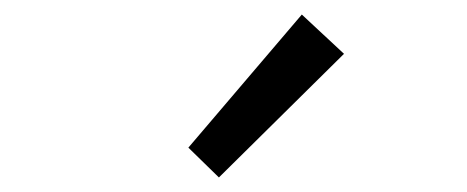

<svg xmlns="http://www.w3.org/2000/svg" viewBox="-20 -883 642 264"><path d="M281 -639 453 -809 395 -863 239 -680Z"/></svg>

Font: Genne Gothic Normal
Style: Regular
Weight: 350
Designer: Ryoko NISHIZUKA (kana & ideographs); Paul D. Hunt (Latin, Greek & Cyrillic); Wenlong ZHANG (bopomofo); Sandoll Communica
Foundry: Adobe Systems Incorporated
Version: Version 1.004;PS 1.004;hotconv 16.6.51;makeotf.lib2.5.65220